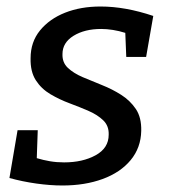

<svg xmlns="http://www.w3.org/2000/svg" viewBox="-20 -560 537 590"><path d="M172 10Q134 10 91.5 4Q49 -2 9 -13L34 -160H96L93 -74Q113 -68 133.5 -64.5Q154 -61 177 -61Q234 -61 274 -83Q314 -105 314 -146Q315 -173 297.5 -190Q280 -207 252.5 -219Q225 -231 194 -242.5Q163 -254 135 -270.5Q107 -287 90 -313.5Q73 -340 74 -381Q74 -431 103 -466.5Q132 -502 180 -521Q228 -540 289 -540Q365 -540 451 -511L429 -385H368L365 -459Q346 -465 327 -468Q308 -471 291 -471Q240 -471 206 -450Q172 -429 172 -394Q171 -368 188.5 -351.5Q206 -335 234 -323Q262 -311 293.5 -298.5Q325 -286 352.5 -268.5Q380 -251 397.5 -225Q415 -199 414 -158Q413 -106 381.5 -68Q350 -30 295.5 -10Q241 10 172 10Z"/></svg>

Font: Bitter Medium
Style: Italic
Weight: 500
Italic angle: -9°
Designer: Sol Matas, and Bitter project Authors
Foundry: Sol Matas
Version: Version 2.001